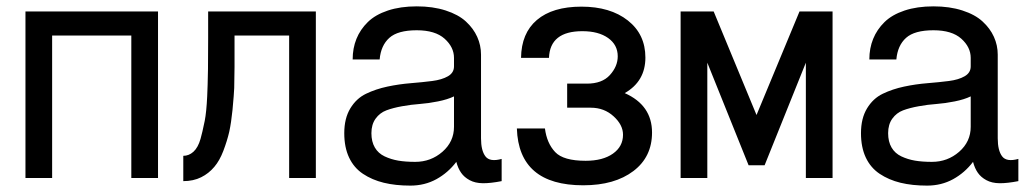

<svg xmlns="http://www.w3.org/2000/svg" viewBox="-20 -560 3242 604"><path d="M60.1 -523.9H477.1V0H393.1V-448.2H144V0H60.1Z M634.8 -523.9H973.6V0H889.6V-448.2H717.8V-350.1Q717.8 -323.2 716.8 -283.2Q716.3 -266.6 711.4 -213.9Q707.5 -174.8 701.2 -145.5Q694.8 -117.7 682.6 -85.4Q670.9 -54.7 654.3 -35.2Q636.7 -14.2 612.8 -2.4Q588.4 9.8 556.6 9.8V-69.8Q574.2 -69.8 588.4 -82.5Q603 -95.7 610.8 -123Q616.2 -141.6 624 -179.7Q629.4 -207 631.8 -257.3Q633.3 -286.6 634.3 -342.8Q634.8 -366.7 634.8 -440.9Z M1558.1 -60.1V9.8Q1523.4 16.6 1499 16.4Q1474.6 16.1 1457.5 6.8Q1440.4 -2.4 1430.7 -16.4Q1420.9 -30.3 1415.5 -50.8Q1389.6 -16.6 1352.8 3.7Q1315.9 23.9 1271 23.9Q1224.1 23.9 1187.3 14.9Q1150.4 5.9 1121.8 -13.2Q1093.3 -32.2 1078.1 -64.5Q1063 -96.7 1063 -141.1Q1063 -187.5 1082 -219Q1101.1 -250.5 1131.6 -265.1Q1162.1 -279.8 1198.7 -287.6Q1235.4 -295.4 1272.2 -298.3Q1309.1 -301.3 1339.6 -305.2Q1370.1 -309.1 1389.2 -320.1Q1408.2 -331.1 1408.2 -351.1V-377.9Q1408.2 -411.6 1378.7 -438.2Q1349.1 -464.8 1291 -464.8Q1231.4 -464.8 1204.8 -440.9Q1178.2 -417 1174.3 -373H1089.4Q1089.4 -408.2 1101.3 -437.7Q1113.3 -467.3 1137 -490.5Q1160.6 -513.7 1200.2 -526.9Q1239.7 -540 1291 -540Q1341.8 -540 1381.8 -527.1Q1421.9 -514.2 1445.6 -492.4Q1469.2 -470.7 1481.2 -444.1Q1493.2 -417.5 1493.2 -388.2V-125Q1493.2 -86.4 1507.1 -68.1Q1521 -49.8 1558.1 -60.1ZM1408.2 -161.1V-256.8Q1388.2 -247.1 1357.9 -241Q1327.6 -234.9 1300.5 -232.9Q1273.4 -231 1244.9 -225.8Q1216.3 -220.7 1195.6 -212.9Q1174.8 -205.1 1161.6 -186.8Q1148.4 -168.5 1148.4 -141.1Q1148.4 -114.3 1159.2 -95.9Q1169.9 -77.6 1189.9 -68.1Q1210 -58.6 1232.9 -54.7Q1255.9 -50.8 1286.1 -50.8Q1335.4 -50.8 1371.8 -82.5Q1408.2 -114.3 1408.2 -161.1Z M1694.3 -155.8Q1700.2 -109.4 1726.6 -81.5Q1752.4 -54.2 1822.3 -54.2Q1876.5 -54.2 1908.2 -76.7Q1939.9 -99.1 1939.9 -136.2Q1939.9 -167 1910.6 -193.8Q1880.9 -221.2 1838.4 -221.2H1764.2V-296.9H1826.2Q1874 -296.9 1898.4 -323.7Q1923.3 -351.1 1923.3 -382.8Q1923.3 -418.9 1893.1 -440.4Q1862.8 -461.9 1812 -461.9Q1710 -461.9 1707 -377.9H1619.1Q1620.1 -455.6 1668.9 -497.1Q1718.3 -539.1 1809.1 -539.1Q1899.9 -539.1 1955.1 -495.6Q2010.3 -452.1 2010.3 -378.9Q2010.3 -304.2 1945.3 -267.1Q2031.2 -229 2031.2 -143.1Q2031.2 -66.4 1972.7 -22Q1913.6 22.9 1814.9 22.9Q1611.8 22.9 1606 -155.8Z M2121.1 -523.9H2225.1L2359.9 -198.2L2495.1 -523.9H2599.1V0H2515.1V-362.8L2385.3 -40H2335L2205.1 -362.8V0H2121.1Z M3183.6 -60.1V9.8Q3148.9 16.6 3124.5 16.4Q3100.1 16.1 3083 6.8Q3065.9 -2.4 3056.2 -16.4Q3046.4 -30.3 3041 -50.8Q3015.1 -16.6 2978.3 3.7Q2941.4 23.9 2896.5 23.9Q2849.6 23.9 2812.7 14.9Q2775.9 5.9 2747.3 -13.2Q2718.8 -32.2 2703.6 -64.5Q2688.5 -96.7 2688.5 -141.1Q2688.5 -187.5 2707.5 -219Q2726.6 -250.5 2757.1 -265.1Q2787.6 -279.8 2824.2 -287.6Q2860.8 -295.4 2897.7 -298.3Q2934.6 -301.3 2965.1 -305.2Q2995.6 -309.1 3014.6 -320.1Q3033.7 -331.1 3033.7 -351.1V-377.9Q3033.7 -411.6 3004.2 -438.2Q2974.6 -464.8 2916.5 -464.8Q2856.9 -464.8 2830.3 -440.9Q2803.7 -417 2799.8 -373H2714.8Q2714.8 -408.2 2726.8 -437.7Q2738.8 -467.3 2762.5 -490.5Q2786.1 -513.7 2825.7 -526.9Q2865.2 -540 2916.5 -540Q2967.3 -540 3007.3 -527.1Q3047.4 -514.2 3071 -492.4Q3094.7 -470.7 3106.7 -444.1Q3118.7 -417.5 3118.7 -388.2V-125Q3118.7 -86.4 3132.6 -68.1Q3146.5 -49.8 3183.6 -60.1ZM3033.7 -161.1V-256.8Q3013.7 -247.1 2983.4 -241Q2953.1 -234.9 2926 -232.9Q2898.9 -231 2870.4 -225.8Q2841.8 -220.7 2821 -212.9Q2800.3 -205.1 2787.1 -186.8Q2773.9 -168.5 2773.9 -141.1Q2773.9 -114.3 2784.7 -95.9Q2795.4 -77.6 2815.4 -68.1Q2835.4 -58.6 2858.4 -54.7Q2881.3 -50.8 2911.6 -50.8Q2960.9 -50.8 2997.3 -82.5Q3033.7 -114.3 3033.7 -161.1Z"/></svg>

Font: Miedinger*
Style: Book
Weight: 400
Version: Version 001.000